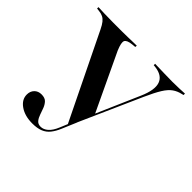

<svg xmlns="http://www.w3.org/2000/svg" viewBox="-152 -713 866 866"><g transform="rotate(45 281.5 -280.0)"><path d="M285.5 -91.1 83.1 -506.5Q73.4 -526.6 64.5 -537.5Q55.6 -548.4 45.2 -553.6Q34.7 -558.9 19.4 -560.5L5.6 -562.1V-571Q21.8 -570.2 46.4 -569.4Q71 -568.5 101.6 -568.5H108.9H116.1Q137.9 -568.5 157.7 -568.5Q177.4 -568.5 194.8 -569Q212.1 -569.4 226.2 -569.8Q240.3 -570.2 250.8 -570.2L250 -561.3L233.1 -559.7Q201.6 -556.5 195.6 -544Q189.5 -531.5 205.6 -493.5L337.9 -213.7L325.8 -200.8L423.4 -424.2Q450.8 -486.3 438.7 -521Q426.6 -555.6 375.8 -561.3L366.9 -562.1V-571Q396.8 -570.2 425.8 -569.4Q454.8 -568.5 479 -568.5Q504 -568.5 522.6 -569.4Q541.1 -570.2 557.3 -571V-562.1L548.4 -559.7Q525.8 -554.8 508.1 -542.3Q490.3 -529.8 473.8 -503.2Q457.3 -476.6 436.3 -429.8ZM165.3 11.3Q117.7 11.3 86.7 -10.1Q55.6 -31.5 55.6 -63.7Q55.6 -84.7 68.5 -98Q81.5 -111.3 102.4 -111.3Q124.2 -111.3 134.7 -100.4Q145.2 -89.5 151.2 -73.8Q157.3 -58.1 162.5 -42.3Q167.7 -26.6 176.6 -15.7Q185.5 -4.8 202.4 -4.8Q220.2 -4.8 236.7 -19Q253.2 -33.1 266.1 -64.5L298.4 -141.9L305.6 -135.5L275.8 -65.3Q265.3 -40.3 251.6 -23Q237.9 -5.6 217.3 2.8Q196.8 11.3 165.3 11.3Z"/></g></svg>

Font: Playfair 144pt SemiCondensed SemiBold
Style: Regular
Weight: 600
Width: 4
Designer: Claus Eggers Sørensen
Foundry: Claus Eggers Sørensen
Version: Version 2.203